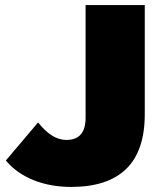

<svg xmlns="http://www.w3.org/2000/svg" viewBox="-20 -720 641 756"><path d="M3 -88 130 -238Q184 -169 241 -169Q317 -169 317 -256V-700H550V-270Q550 -126 477 -55Q404 16 261 16Q179 16 112.5 -10.5Q46 -37 3 -88Z"/></svg>

Font: CMG Sans Black
Style: Regular
Weight: 900
Designer: Julieta Ulanovsky
Foundry: Julieta Ulanovsky
Version: Version 7.200